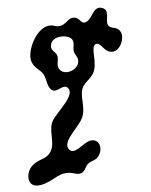

<svg xmlns="http://www.w3.org/2000/svg" viewBox="-54 -580 672 855"><g transform="rotate(-5 282.0 -152.5)"><path d="M430 -534C474 -524 441 -475 454 -454C467 -433 493 -448 508 -419C523 -390 495 -323 451 -336C423 -344 413 -383 392 -375C365 -365 395 -289 368 -245C352 -219 323 -206 315 -180C303 -141 322 -97 303 -54C285 -12 203 46 233 82C256 112 299 55 332 51C374 46 383 93 360 124C346 142 329 140 313 152C297 164 297 188 275 193C253 199 239 180 199 187C166 192 126 231 78 230C29 229 34 163 66 138C100 109 127 120 150 84C174 45 148 -13 173 -53C198 -93 282 -157 252 -191C233 -213 203 -174 182 -187C158 -202 163 -234 149 -261C136 -285 104 -293 98 -332C91 -376 132 -463 186 -474C211 -479 221 -466 240 -469C269 -473 279 -501 303 -501C331 -501 332 -473 351 -475C386 -479 391 -543 430 -534ZM291 -402C279 -429 199 -433 193 -386C189 -359 215 -358 218 -334C220 -317 209 -293 221 -277C241 -246 308 -265 308 -309C308 -327 295 -334 292 -352C289 -369 299 -385 291 -402Z"/></g></svg>

Font: PicNic
Style: Regular
Weight: 400
Designer: Mariel Nils
Foundry: Velvetyne Type Foundry
Version: Version 2.000;Glyphs 3.2.3 (3260)